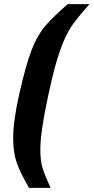

<svg xmlns="http://www.w3.org/2000/svg" viewBox="-20 -763 455 933"><path d="M44 -91Q44 -176 74 -308Q105 -445 132 -516Q159 -587 196 -632Q233 -677 309 -743H415Q356 -677 327.5 -635.5Q299 -594 271.5 -516.5Q244 -439 214 -297Q176 -122 176 -36Q176 20 187.5 56Q199 92 226 150H121Q78 76 61 27Q44 -22 44 -91Z"/></svg>

Font: Saira Semi Condensed
Style: Bold Italic
Weight: 700
Width: 4
Italic angle: -12°
Designer: Hector Gatti with collaboration of the Omnibus-Type team
Foundry: Omnibus-Type
Version: Version 1.001; ttfautohint (v1.8)